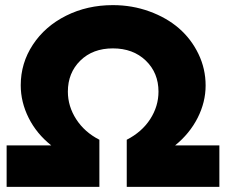

<svg xmlns="http://www.w3.org/2000/svg" viewBox="-20 -730 883 750"><path d="M475.1 -184.1Q534.2 -214.4 566.7 -264.6Q599.1 -314.9 599.1 -372.1Q599.1 -445.3 549.6 -493.2Q500 -541 420.9 -541Q342.3 -541 293.7 -493.2Q245.1 -445.3 245.1 -372.1Q245.1 -314.9 277.6 -264.4Q310.1 -213.9 368.2 -184.1V0H5.9V-162.1H180.2Q123 -207.5 92 -269.3Q61 -331.1 61 -397Q61 -483.4 108.4 -555.4Q155.8 -627.4 238.3 -668.7Q320.8 -710 420.9 -710Q496.1 -710 563.5 -685.5Q630.9 -661.1 679 -619.4Q727.1 -577.6 755.1 -519.5Q783.2 -461.4 783.2 -396Q783.2 -331.1 752 -269.5Q720.7 -208 664.1 -162.1H836.9V0H475.1Z"/></svg>

Font: Montserrat arm ExtraBold
Style: Regular
Weight: 800
Designer: Julieta Ulanovsky
Foundry: Julieta Ulanovsky
Version: Version 6.000;PS 006.000;hotconv 1.0.88;makeotf.lib2.5.64775